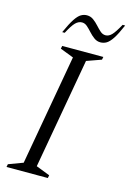

<svg xmlns="http://www.w3.org/2000/svg" viewBox="-126 -903 654 965"><g transform="rotate(15 200.5 -420.5)"><path d="M9 0 12 -15 87 -43 189 -618 119 -645 122 -660H336L333 -645L257 -618L155 -43L227 -15L224 0ZM104 -727Q126 -776 142 -800Q158 -824 172.5 -832.5Q187 -841 203 -841Q222 -841 237 -830Q252 -819 265 -804.5Q278 -790 290.5 -779Q303 -768 318 -768Q335 -768 350 -783.5Q365 -799 388 -841H401Q380 -792 364 -768Q348 -744 333.5 -735.5Q319 -727 302 -727Q284 -727 269 -738Q254 -749 241 -763.5Q228 -778 215.5 -789Q203 -800 188 -800Q170 -800 154.5 -784.5Q139 -769 117 -727Z"/></g></svg>

Font: Spectral Light
Style: Italic
Weight: 300
Italic angle: -10°
Designer: Jean-Baptiste Levee
Foundry: Production Type
Version: Version 2.001